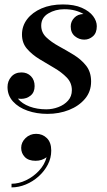

<svg xmlns="http://www.w3.org/2000/svg" viewBox="-20 -490 471 843"><path d="M73 159.2Q73 134.8 92.2 116.2Q111.4 97.6 138.6 97.6Q166.6 97.6 185.8 116.4Q205 135.2 205 171.2Q205 204 189.8 233Q174.6 262 149.4 284.6Q124.2 307.2 93.2 320Q62.2 332.8 30.6 332.8V316.8Q62.2 316.8 94.4 301.4Q126.6 286 151.2 259.6Q175.8 233.2 184.6 200.4Q163.8 216 136.2 216Q105 216 89 199.4Q73 182.8 73 159.2ZM380 -132Q380 -88 353.2 -56.2Q326.5 -24.5 283 -7.2Q239.5 10 188.5 10Q141 10 101 -4Q61 -18 37 -44.5Q13 -71 13 -108Q13 -134 29.5 -153Q46 -172 74.5 -172Q99.5 -172 115.8 -155.5Q132 -139 132 -112Q132 -84.5 114.2 -70.2Q96.5 -56 73 -56Q65.5 -56 58.5 -57Q77 -34.5 110 -22.2Q143 -10 183 -10Q210.5 -10 236.2 -19.8Q262 -29.5 278.8 -48.2Q295.5 -67 295.5 -94Q295.5 -126.5 273.2 -149.5Q251 -172.5 218.5 -191.5Q186 -210.5 153.5 -230.2Q121 -250 98.8 -275.5Q76.5 -301 76.5 -338.5Q76.5 -376 99.2 -405.8Q122 -435.5 162.2 -453Q202.5 -470.5 256 -470.5Q306 -470.5 339.2 -455.8Q372.5 -441 388.8 -419.2Q405 -397.5 405 -375Q405 -345.5 388.2 -330.8Q371.5 -316 350 -316Q327 -316 308.8 -331Q290.5 -346 290.5 -374Q290.5 -395.5 306 -411.8Q321.5 -428 346.5 -428.5Q331 -438 309.8 -443.8Q288.5 -449.5 262 -449.5Q223 -449.5 192 -431Q161 -412.5 161 -377.5Q161 -347.5 183.2 -326.2Q205.5 -305 238 -287.2Q270.5 -269.5 303.2 -249.5Q336 -229.5 358 -201.8Q380 -174 380 -132Z"/></svg>

Font: Bodoni* 11pt Medium
Style: Italic
Weight: 500
Italic angle: -13°
Version: Version 2.3